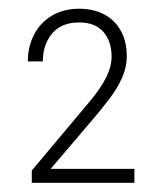

<svg xmlns="http://www.w3.org/2000/svg" viewBox="-20 -734 362 431"><path d="M281.7 -355V-323.7H51.3V-351.1L170.9 -493.7Q192.9 -519 205.8 -538.8Q218.8 -558.6 224.6 -575Q230.5 -591.3 230.5 -606.4Q230.5 -641.6 211.9 -662.6Q193.4 -683.6 157.7 -683.6Q117.7 -683.6 96.9 -658.7Q76.2 -633.8 76.2 -596.2H42.5Q42.5 -628.9 56.2 -655.8Q69.8 -682.6 95.9 -698.5Q122.1 -714.4 157.7 -714.4Q189.9 -714.4 213.9 -701.7Q237.8 -689 251.2 -665Q264.6 -641.1 264.6 -607.4Q264.6 -583.5 254.2 -559.8Q243.7 -536.1 226.3 -513.2Q209 -490.2 189 -466.8L93.8 -355Z"/></svg>

Font: Roboto Condensed ExtraLight
Style: Regular
Weight: 250
Designer: Christian Robertson
Foundry: Google
Version: Version 3.008; 2023